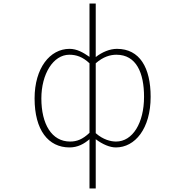

<svg xmlns="http://www.w3.org/2000/svg" viewBox="-20 -814 1040 1077"><path d="M482 243H517V46V-33C556 -4 596 13 630 13C737 13 825 -92 825 -271C825 -434 764 -540 636 -540C596 -540 553 -522 517 -494V-573V-794H482V-573V-495C446 -520 411 -540 370 -540C260 -540 174 -432 174 -262C174 -84 251 13 370 13C416 13 452 -7 482 -33V46ZM373 -20C270 -20 212 -118 212 -262C212 -398 278 -507 369 -507C408 -507 444 -495 482 -459V-69C443 -32 411 -20 373 -20ZM631 -20C602 -20 559 -30 517 -67V-459C559 -496 599 -507 633 -507C745 -507 788 -405 788 -271C788 -124 724 -20 631 -20Z"/></svg>

Font: Harano Aji Gothic CN ExtraLight
Style: Regular
Weight: 250
Foundry: Masamichi Hosoda
Version: HaranoAjiGothicCN-ExtraLight version 20230610;ttx 4.39.4